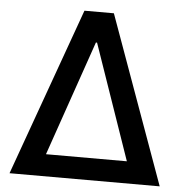

<svg xmlns="http://www.w3.org/2000/svg" viewBox="-51 -756 771 806"><g transform="rotate(5 334.5 -353.5)"><path d="M272.5 -707H396.5L651.4 0H18.6ZM504.9 -92.8 336.9 -578.1H332L164.1 -92.8Z"/></g></svg>

Font: WEMIX Pretendard Medium
Style: Regular
Weight: 500
Designer: Base glyphs from Inter by Rasmus Andersson; Hangeul glyphs from Noto Sans CJK(Source Han Sans) by Jang Soo-young and Kan
Foundry: Kil Hyung-jin
Version: Version 1.000